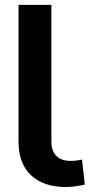

<svg xmlns="http://www.w3.org/2000/svg" viewBox="-20 -747 419 777"><path d="M187.9 -727.3V-174Q187.9 -137.1 207.7 -116.5Q227.6 -95.9 265.3 -95.9Q280.9 -95.9 291.5 -97.5Q302.2 -99.1 311.8 -101.2L323.2 0Q304 4.3 284.8 7.1Q265.6 9.9 246.8 9.9Q156.6 9.9 105.8 -37.6Q55 -85.2 55 -174V-727.3Z"/></svg>

Font: Inter Zeller Semi Bold
Style: Regular
Weight: 600
Designer: Rasmus Andersson; Joe Bland
Foundry: zeller
Version: Version 3.015;git-dec3a8cb1